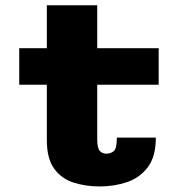

<svg xmlns="http://www.w3.org/2000/svg" viewBox="-20 -678 690 709"><path d="M153 -160V-365H51V-500H153V-658.5H339V-500H566V-365H339V-165Q339 -131.5 348.2 -121Q357.5 -110.5 373 -110.5Q388.5 -110.5 400 -119.8Q411.5 -129 411.5 -170H555.5Q555.5 -100 526 -60.8Q496.5 -21.5 449.2 -5.5Q402 10.5 348.5 10.5Q295.5 10.5 251 -4Q206.5 -18.5 179.8 -55.5Q153 -92.5 153 -160Z"/></svg>

Font: Trispace ExtraBold
Style: Regular
Weight: 800
Designer: Tyler Finck
Foundry: Etcetera Type Company
Version: Version 1.210; ttfautohint (v1.8.3)